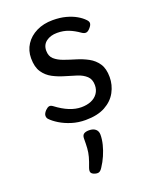

<svg xmlns="http://www.w3.org/2000/svg" viewBox="-150 -603 786 982"><g transform="rotate(-20 243.0 -112.0)"><path d="M244 19Q204 19 169 8Q134 -3 107 -19.5Q80 -36 64 -53Q57 -61 57.5 -72.5Q58 -84 71 -98Q82 -109 91 -111Q100 -113 111 -105Q148 -77 181.5 -63.5Q215 -50 246 -50Q276 -50 299 -59.5Q322 -69 335.5 -88Q349 -107 349 -133Q349 -165 330 -182.5Q311 -200 281.5 -209.5Q252 -219 219 -228.5Q186 -238 156.5 -253.5Q127 -269 108 -297Q89 -325 89 -373Q89 -415 110.5 -448Q132 -481 170.5 -500Q209 -519 259 -519Q299 -519 330.5 -510.5Q362 -502 385.5 -488.5Q409 -475 424 -459Q435 -448 433.5 -437.5Q432 -427 421 -415Q410 -402 399.5 -400.5Q389 -399 376 -408Q348 -428 320 -439Q292 -450 258 -450Q222 -450 198.5 -432.5Q175 -415 175 -383Q175 -353 193.5 -336.5Q212 -320 241.5 -309.5Q271 -299 304.5 -289Q338 -279 367.5 -263Q397 -247 415.5 -219.5Q434 -192 434 -146Q434 -103 413.5 -65Q393 -27 351 -4Q309 19 244 19ZM189 291Q177 286 174 278Q171 270 176 255Q188 224 194 202Q200 180 201.5 157.5Q203 135 203 105Q203 88 212.5 81Q222 74 241 74Q264 74 276.5 85Q289 96 289 115Q289 140 282 168Q275 196 263 223.5Q251 251 235 275Q225 291 215 294Q205 297 189 291Z"/></g></svg>

Font: Playwrite ID
Style: Regular
Weight: 400
Designer: Veronika Burian, José Scaglione
Foundry: TypeTogether
Version: Version 1.002